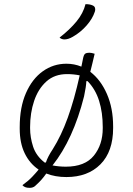

<svg xmlns="http://www.w3.org/2000/svg" viewBox="-20 -843 640 925"><path d="M392 -823Q413 -823 426 -817Q436 -813 438 -804Q440 -795 437 -787Q426 -753 397 -720Q368 -687 331 -666Q309 -653 290 -653Q285 -653 278.5 -655Q272 -657 267 -662Q316 -700 348.5 -739.5Q381 -779 392 -823ZM300 -536Q338 -536 372 -522Q374 -530 375.5 -538.5Q377 -547 379 -556Q383 -579 390 -584Q397 -589 410 -589Q421 -589 436 -584Q431 -561 425.5 -539.5Q420 -518 415 -497Q465 -459 495 -390.5Q525 -322 525 -234V-226Q525 -113 464 -51.5Q403 10 300 10Q246 10 203 -7Q191 10 179 23.5Q167 37 148 54Q138 62 123 62Q109 62 101 58.5Q93 55 88 49Q116 29 135 9Q154 -11 166 -26Q123 -55 99 -104.5Q75 -154 75 -223V-231Q75 -326 105 -394.5Q135 -463 186 -499.5Q237 -536 300 -536ZM303 -486Q243 -486 203.5 -450.5Q164 -415 144.5 -357Q125 -299 125 -231V-225Q125 -181 139.5 -136.5Q154 -92 195 -60H201Q210 -88 234 -124Q275 -189 306.5 -276Q338 -363 364 -480Q349 -483 334 -484.5Q319 -486 303 -486ZM385 -379Q333 -172 233 -46Q265 -40 297 -40Q389 -40 432 -93Q475 -146 475 -225V-231Q475 -301 457.5 -357Q440 -413 402 -452H396Q395 -426 385 -379Z"/></svg>

Font: Recursive Sn Csl St Lt
Style: Regular
Weight: 300
Version: Version 1.079;hotconv 1.0.112;makeotfexe 2.5.65598; ttfautoh